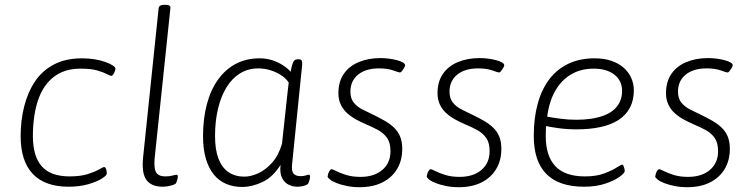

<svg xmlns="http://www.w3.org/2000/svg" viewBox="-20 -772 3130 800"><path d="M266 6Q167 6 116.5 -47.5Q66 -101 66 -205Q66 -269 80.5 -327.5Q95 -386 125 -431.5Q155 -477 204 -503Q253 -529 322 -529Q349 -529 374 -525Q399 -521 418.5 -514Q438 -507 449.5 -499.5Q461 -492 461 -486Q461 -483 459.5 -478Q458 -473 455.5 -468Q453 -463 450 -459.5Q447 -456 444 -456Q439 -456 425 -463.5Q411 -471 385 -478.5Q359 -486 316 -486Q269 -486 235.5 -470.5Q202 -455 179 -428Q156 -401 142.5 -365.5Q129 -330 123 -289Q117 -248 117 -205Q117 -121 154 -79Q191 -37 270 -37Q315 -37 345 -46.5Q375 -56 392.5 -66Q410 -76 414 -76Q418 -76 420.5 -71Q423 -66 424 -60Q425 -54 425 -49Q425 -41 404.5 -28Q384 -15 348 -4.5Q312 6 266 6Z M658 6Q626 6 606 -7Q586 -20 579 -46.5Q572 -73 576 -114L641 -738Q643 -752 665 -752H669Q681 -752 686 -748.5Q691 -745 690 -738L624 -109Q621 -69 631 -53Q641 -37 669 -37Q687 -37 699 -40.5Q711 -44 715 -44Q718 -44 719.5 -42Q721 -40 721 -37Q721 -33 720 -28.5Q719 -24 717.5 -19.5Q716 -15 714 -10Q712 -5 701.5 -1.5Q691 2 679 4Q667 6 658 6Z M989 7Q953 7 923 -5.5Q893 -18 871.5 -44Q850 -70 838 -110Q826 -150 826 -205Q826 -278 842 -338Q858 -398 889 -441Q920 -484 963.5 -506.5Q1007 -529 1062 -529Q1090 -529 1114.5 -521Q1139 -513 1159 -500Q1179 -487 1191 -473Q1195 -494 1198.5 -505Q1202 -516 1207 -520.5Q1212 -525 1220 -525H1224Q1235 -525 1237.5 -519Q1240 -513 1239 -502L1197 -87Q1194 -60 1203 -49Q1212 -38 1232 -38Q1246 -38 1254 -41Q1262 -44 1266 -44Q1269 -44 1270.5 -42Q1272 -40 1272 -37Q1272 -33 1271 -28Q1270 -23 1268.5 -18Q1267 -13 1265 -9Q1263 -4 1254.5 -0.5Q1246 3 1236 4.5Q1226 6 1218 6Q1201 6 1183.5 -2Q1166 -10 1155.5 -30Q1145 -50 1149 -85Q1117 -34 1073.5 -13.5Q1030 7 989 7ZM998 -36Q1025 -36 1056 -50Q1087 -64 1114 -94.5Q1141 -125 1155 -173L1176 -367Q1178 -380 1179.5 -398Q1181 -416 1183 -428Q1172 -445 1152.5 -458Q1133 -471 1108 -479Q1083 -487 1056 -487Q1014 -487 980.5 -466.5Q947 -446 924 -408.5Q901 -371 888.5 -319.5Q876 -268 876 -205Q876 -148 890.5 -110.5Q905 -73 932.5 -54.5Q960 -36 998 -36Z M1479 8Q1450 8 1425.5 3Q1401 -2 1383 -9Q1365 -16 1355 -24Q1345 -32 1345 -37Q1346 -43 1348 -49.5Q1350 -56 1354 -61.5Q1358 -67 1361 -67Q1366 -67 1381.5 -59Q1397 -51 1422.5 -43Q1448 -35 1482 -35Q1539 -35 1573 -64Q1607 -93 1607 -142Q1607 -177 1593 -197Q1579 -217 1555.5 -230Q1532 -243 1505 -254Q1484 -263 1464 -274Q1444 -285 1427 -300Q1410 -315 1400 -336Q1390 -357 1390 -384Q1390 -431 1412 -463.5Q1434 -496 1474 -513Q1514 -530 1566 -530Q1584 -530 1602 -527.5Q1620 -525 1635 -521Q1650 -517 1659 -511.5Q1668 -506 1668 -500Q1668 -496 1663.5 -488.5Q1659 -481 1654.5 -475.5Q1650 -470 1646 -470Q1642 -470 1618.5 -478.5Q1595 -487 1559 -487Q1504 -487 1472 -461Q1440 -435 1440 -390Q1440 -362 1454 -344.5Q1468 -327 1491 -315.5Q1514 -304 1537 -293Q1562 -281 1583.5 -268.5Q1605 -256 1621.5 -240.5Q1638 -225 1647 -203.5Q1656 -182 1656 -152Q1656 -103 1634 -67Q1612 -31 1572.5 -11.5Q1533 8 1479 8Z M1892 8Q1863 8 1838.5 3Q1814 -2 1796 -9Q1778 -16 1768 -24Q1758 -32 1758 -37Q1759 -43 1761 -49.5Q1763 -56 1767 -61.5Q1771 -67 1774 -67Q1779 -67 1794.5 -59Q1810 -51 1835.5 -43Q1861 -35 1895 -35Q1952 -35 1986 -64Q2020 -93 2020 -142Q2020 -177 2006 -197Q1992 -217 1968.5 -230Q1945 -243 1918 -254Q1897 -263 1877 -274Q1857 -285 1840 -300Q1823 -315 1813 -336Q1803 -357 1803 -384Q1803 -431 1825 -463.5Q1847 -496 1887 -513Q1927 -530 1979 -530Q1997 -530 2015 -527.5Q2033 -525 2048 -521Q2063 -517 2072 -511.5Q2081 -506 2081 -500Q2081 -496 2076.5 -488.5Q2072 -481 2067.5 -475.5Q2063 -470 2059 -470Q2055 -470 2031.5 -478.5Q2008 -487 1972 -487Q1917 -487 1885 -461Q1853 -435 1853 -390Q1853 -362 1867 -344.5Q1881 -327 1904 -315.5Q1927 -304 1950 -293Q1975 -281 1996.5 -268.5Q2018 -256 2034.5 -240.5Q2051 -225 2060 -203.5Q2069 -182 2069 -152Q2069 -103 2047 -67Q2025 -31 1985.5 -11.5Q1946 8 1892 8Z M2414 6Q2309 6 2256.5 -47Q2204 -100 2204 -206Q2204 -280 2220.5 -340Q2237 -400 2269 -442Q2301 -484 2348.5 -506.5Q2396 -529 2457 -529Q2497 -529 2527.5 -518.5Q2558 -508 2578.5 -490Q2599 -472 2610 -447.5Q2621 -423 2621 -396Q2621 -354 2604.5 -323Q2588 -292 2557 -272Q2526 -252 2481.5 -242.5Q2437 -233 2382 -233Q2344 -233 2306.5 -238Q2269 -243 2240 -250L2257 -263Q2255 -249 2254.5 -234.5Q2254 -220 2254 -205Q2254 -122 2294 -79.5Q2334 -37 2417 -37Q2465 -37 2498 -49.5Q2531 -62 2549.5 -74Q2568 -86 2572 -86Q2576 -86 2578 -81Q2580 -76 2581.5 -70Q2583 -64 2583 -59Q2583 -51 2561 -35Q2539 -19 2501 -6.5Q2463 6 2414 6ZM2382 -273Q2413 -273 2441 -277Q2469 -281 2493 -289.5Q2517 -298 2534.5 -312Q2552 -326 2562 -346.5Q2572 -367 2572 -393Q2572 -436 2540 -461Q2508 -486 2454 -486Q2400 -486 2359.5 -462Q2319 -438 2293.5 -393.5Q2268 -349 2260 -286Q2280 -282 2313.5 -277.5Q2347 -273 2382 -273Z M2844 8Q2815 8 2790.5 3Q2766 -2 2748 -9Q2730 -16 2720 -24Q2710 -32 2710 -37Q2711 -43 2713 -49.5Q2715 -56 2719 -61.5Q2723 -67 2726 -67Q2731 -67 2746.5 -59Q2762 -51 2787.5 -43Q2813 -35 2847 -35Q2904 -35 2938 -64Q2972 -93 2972 -142Q2972 -177 2958 -197Q2944 -217 2920.5 -230Q2897 -243 2870 -254Q2849 -263 2829 -274Q2809 -285 2792 -300Q2775 -315 2765 -336Q2755 -357 2755 -384Q2755 -431 2777 -463.5Q2799 -496 2839 -513Q2879 -530 2931 -530Q2949 -530 2967 -527.5Q2985 -525 3000 -521Q3015 -517 3024 -511.5Q3033 -506 3033 -500Q3033 -496 3028.5 -488.5Q3024 -481 3019.5 -475.5Q3015 -470 3011 -470Q3007 -470 2983.5 -478.5Q2960 -487 2924 -487Q2869 -487 2837 -461Q2805 -435 2805 -390Q2805 -362 2819 -344.5Q2833 -327 2856 -315.5Q2879 -304 2902 -293Q2927 -281 2948.5 -268.5Q2970 -256 2986.5 -240.5Q3003 -225 3012 -203.5Q3021 -182 3021 -152Q3021 -103 2999 -67Q2977 -31 2937.5 -11.5Q2898 8 2844 8Z"/></svg>

Font: Asap ExtraLight
Style: Italic
Weight: 250
Italic angle: -6°
Version: Version 3.001